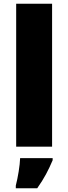

<svg xmlns="http://www.w3.org/2000/svg" viewBox="-20 -780 363 1021"><path d="M257 0V-760H66V0ZM260 72V61H87C86 99 75 165 64 207V221H178C216 167 237 126 260 72Z"/></svg>

Font: Noto Sans Canadian Aboriginal Black
Style: Regular
Weight: 900
Designer: Monotype Design Team, Typotheque's Kevin King
Foundry: Monotype Imaging Inc.
Version: Version 2.004